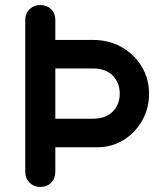

<svg xmlns="http://www.w3.org/2000/svg" viewBox="-20 -730 623 760"><path d="M155 -147V-260H347Q398 -260 426 -288Q454 -316 454 -359Q454 -403 426 -431Q398 -459 347 -459H155V-572H347Q411 -572 461.5 -543.5Q512 -515 541 -466.5Q570 -418 570 -359Q570 -301 542.5 -252.5Q515 -204 468.5 -175.5Q422 -147 364 -147ZM140 10Q114 10 97 -7Q80 -24 80 -50V-651Q80 -677 97 -693.5Q114 -710 140 -710Q166 -710 182.5 -693.5Q199 -677 199 -651V-50Q199 -24 182.5 -7Q166 10 140 10Z"/></svg>

Font: National Park SemiBold
Style: Regular
Weight: 600
Designer: Andrea Herstowski, Ben Hoepner
Version: Version 1.009